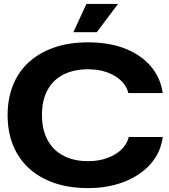

<svg xmlns="http://www.w3.org/2000/svg" viewBox="-20 -955 866 984"><path d="M431 9Q334 9 257.5 -17.5Q181 -44 127.5 -93.5Q74 -143 46.5 -211.5Q19 -280 19 -365Q19 -449 46.5 -518Q74 -587 127.5 -636Q181 -685 257.5 -711.5Q334 -738 431 -738Q541 -738 622.5 -705.5Q704 -673 753.5 -614.5Q803 -556 814 -478H638Q629 -515 599.5 -542.5Q570 -570 527 -585Q484 -600 431 -600Q360 -600 306.5 -573.5Q253 -547 224 -494.5Q195 -442 195 -365Q195 -307 212 -263Q229 -219 259.5 -189.5Q290 -160 333.5 -144.5Q377 -129 431 -129Q484 -129 528 -144.5Q572 -160 601.5 -188Q631 -216 640 -253H814Q804 -174 752 -115Q700 -56 617 -23.5Q534 9 431 9ZM356 -790 423 -935H585L476 -790Z"/></svg>

Font: Mona Sans Expanded
Style: Bold
Weight: 700
Width: 7
Designer: Deni Anggara
Foundry: GitHub
Version: Version 2.000